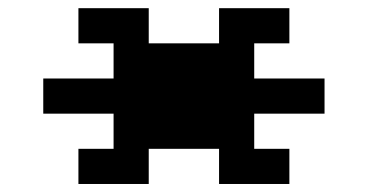

<svg xmlns="http://www.w3.org/2000/svg" viewBox="-20 -541 908 474"><path d="M86.8 -260.4V-347.2H260.4V-434H173.6V-520.8H347.2V-434H520.8V-520.8H694.4V-434H607.6V-347.2H781.2V-260.4H607.6V-173.6H694.4V-86.8H520.8V-173.6H347.2V-86.8H173.6V-173.6H260.4V-260.4Z"/></svg>

Font: 8-bit Operator+ 8
Style: Bold
Weight: 700
Designer: GrandChaos9000
Version: Version 1.3.0 - August 1, 2014